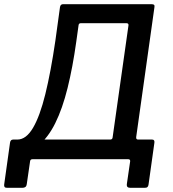

<svg xmlns="http://www.w3.org/2000/svg" viewBox="-34 -762 827 919"><path d="M0 137Q-9 137 -12 133Q-15 129 -14 121L14 -79Q16 -94 29 -94H493Q504 -94 505 -104L581 -641Q582 -651 571 -651H353Q343 -651 342 -641L253 -727Q255 -742 268 -742H691Q700 -742 703.5 -738.5Q707 -735 705 -726L618 -107Q616 -94 627 -94H694Q707 -94 705 -79L677 121Q676 129 672 133Q668 137 659 137H590Q571 137 573 120L589 10Q590 0 579 0H122Q111 0 110 10L94 120Q92 137 73 137ZM48 -37 49 -94Q91 -94 124 -150Q157 -206 183 -311.5Q209 -417 231 -567L253 -727H354L331 -562Q314 -440 289.5 -341Q265 -242 230.5 -172.5Q196 -103 151 -67.5Q106 -32 48 -37Z"/></svg>

Font: Libre Franklin Medium
Style: Italic
Weight: 500
Italic angle: -8°
Designer: Pablo Impallari, Rodrigo Fuenzalida, Nhung Nguyen
Foundry: Impallari Type
Version: Version 3.000